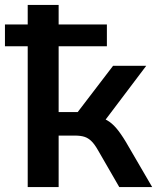

<svg xmlns="http://www.w3.org/2000/svg" viewBox="-36 -756 635 776"><path d="M76 0V-569H-16V-657H76V-736H201V-657H396V-569H201V-303H278L421 -490H555L370 -245L349 -284Q377 -281 396.5 -270Q416 -259 434 -238Q452 -217 473 -182L579 0H446L360 -149Q347 -172 334 -185Q321 -198 305.5 -203Q290 -208 267 -208H201V0Z"/></svg>

Font: Mulish ExtraLight
Style: Regular
Weight: 200
Designer: Vernon Adams
Foundry: Vernon Adams
Version: Version 3.603